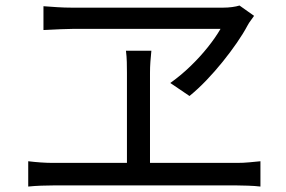

<svg xmlns="http://www.w3.org/2000/svg" viewBox="-20 -712 1040 698"><path d="M903.7 -654.4Q897.5 -645.1 891.5 -637.4Q885.6 -629.8 880.6 -620.6Q864.5 -590.2 841.1 -556.4Q817.7 -522.5 789.6 -487.6Q761.5 -452.7 730.8 -420.6Q700.2 -388.6 668.9 -363L599.1 -410.3Q637.3 -437.5 671.9 -470.9Q706.5 -504.2 734.8 -539.6Q763.2 -575 781.7 -607Q762.4 -607 720.4 -607Q678.4 -607 623.6 -607Q568.7 -607 509.7 -607Q450.6 -607 396.4 -607Q342.2 -607 302.1 -607Q261.9 -607 244.7 -607Q226.6 -607 201.1 -605.8Q175.7 -604.6 156.9 -603.7Q138 -602.8 138 -602.8V-689.4Q161.6 -687.6 188.3 -685.9Q215 -684.2 240 -684.2Q260 -684.2 301.6 -684.2Q343.2 -684.2 397.6 -684.2Q452.1 -684.2 510.9 -684.2Q569.7 -684.2 625.2 -684.2Q680.7 -684.2 724.4 -684.2Q768.2 -684.2 791.3 -684.2Q807.8 -684.2 823.7 -686.3Q839.6 -688.4 850.7 -691.9ZM525.3 -447.6Q525.3 -437.2 525.3 -409.6Q525.3 -382 525.3 -345.1Q525.3 -308.1 525.3 -267.9Q525.3 -227.6 525.3 -190Q525.3 -152.4 525.3 -123.6Q525.3 -94.8 525.3 -81.6H441.5Q441.5 -94.8 441.5 -123.6Q441.5 -152.4 441.5 -189.8Q441.5 -227.2 441.5 -267.5Q441.5 -307.7 441.5 -344.7Q441.5 -381.7 441.5 -409.5Q441.5 -437.2 441.5 -448Q441.5 -466 441 -486.4Q440.5 -506.8 437.9 -527.5H530.3Q528.1 -506.4 526.7 -486.9Q525.3 -467.5 525.3 -447.6ZM82.6 -125.8Q105.5 -123 128.7 -121.4Q151.8 -119.8 173.1 -119.8H841.7Q865.2 -119.8 886.3 -121.9Q907.4 -124 926.8 -125.8V-33.8Q906.6 -36.2 881.8 -37Q857 -37.9 841.7 -37.9H173.1Q152.2 -37.9 129.4 -37Q106.5 -36.2 82.6 -33.8Z"/></svg>

Font: Shanggu Sans SC VF
Style: Regular
Weight: 250
Designer: GuiWonder
Version: Version 1.021